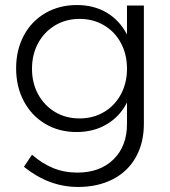

<svg xmlns="http://www.w3.org/2000/svg" viewBox="-20 -546 675 762"><path d="M551 -524V-55Q551 21 519 78Q487 135 427.5 165.5Q368 196 290 196Q174 196 75 116L107 68Q147 103 191 121Q235 139 287 139Q377 139 430.5 86.5Q484 34 484 -54V-139Q456 -84 404 -53Q352 -22 284 -22Q214 -22 159.5 -54.5Q105 -87 74.5 -144.5Q44 -202 44 -275Q44 -348 74.5 -405Q105 -462 160 -494Q215 -526 285 -526Q353 -526 404 -495.5Q455 -465 484 -409V-524ZM484 -273Q484 -330 460 -375Q436 -420 393 -445.5Q350 -471 296 -471Q242 -471 199 -445.5Q156 -420 131.5 -375Q107 -330 107 -273Q107 -216 131.5 -171.5Q156 -127 198.5 -101.5Q241 -76 296 -76Q350 -76 393 -101.5Q436 -127 460 -172Q484 -217 484 -273Z"/></svg>

Font: TypoPRO Montserrat Alternates
Style: Regular
Weight: 300
Designer: Julieta Ulanovsky
Foundry: Julieta Ulanovsky
Version: Version 6.001